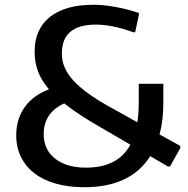

<svg xmlns="http://www.w3.org/2000/svg" viewBox="-20 -773 788 804"><path d="M333 11Q267 11 214 -4Q161 -19 124.5 -47Q88 -75 68 -115.5Q48 -156 48 -206Q48 -275 83.5 -324.5Q119 -374 185 -399Q153 -437 139 -474.5Q125 -512 125 -557Q125 -651 189 -702Q253 -753 371 -753Q455 -753 561 -719L562 -713L546 -638H538Q450 -670 381 -670Q239 -670 239 -549Q239 -518 251 -490Q263 -462 288.5 -434.5Q314 -407 354 -378.5Q394 -350 451 -319L555 -261Q561 -298 561 -342V-422H664V-343Q664 -305 660 -272Q656 -239 648 -210L735 -162V-153L692 -76H683L609 -119Q527 11 333 11ZM401 -240Q308 -293 249 -340Q163 -301 163 -211Q163 -146 211 -108.5Q259 -71 340 -71Q474 -71 526 -167Z"/></svg>

Font: Encode Sans Normal
Style: Medium
Weight: 500
Designer: Pablo Impallari, Andres Torresi
Foundry: Pablo Impallari, Andres Torresi
Version: Version 1.000; ttfautohint (v1.00) -l 8 -r 50 -G 200 -x 14 -